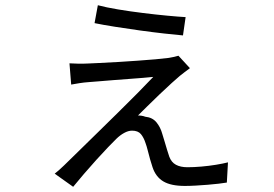

<svg xmlns="http://www.w3.org/2000/svg" viewBox="-20 -657 1040 728"><path d="M351 -637.2Q382 -628.9 427.6 -621.3Q473.2 -613.7 522.7 -607.6Q572.3 -601.5 615.2 -597.5Q658.1 -593.5 683.8 -592.1L673.8 -522.7Q646 -525.1 602.8 -529.9Q559.6 -534.7 510.6 -541.5Q461.7 -548.3 416.1 -555.5Q370.5 -562.7 338.5 -569.3ZM700.1 -398.5Q690.4 -391.5 679.8 -383.3Q669.2 -375.1 661.9 -369.3Q652.4 -361.2 631.2 -342.3Q610.1 -323.3 585.3 -299.5Q560.5 -275.7 538.3 -253.8Q516.2 -232 503.2 -219.1Q508.8 -219.3 516.3 -218.2Q523.9 -217.2 530.9 -214.4Q557.9 -211.7 573.2 -193.2Q588.5 -174.6 595.4 -149.1Q599.4 -137.2 603.9 -121.1Q608.4 -104.9 613.4 -89.3Q618.5 -73.7 621.8 -63.1Q629.7 -41.6 647.1 -32.3Q664.4 -22.9 690.8 -22.9Q714.9 -22.9 743.6 -25.4Q772.3 -27.9 799.1 -32.3Q825.9 -36.7 844.4 -41.4L840.1 35.2Q828.1 37.2 809.1 39.5Q790 41.8 767.3 43.6Q744.6 45.4 722.1 46.7Q699.6 48 681 48Q628.2 48 599.5 30.9Q570.7 13.9 558.5 -22.6Q554.1 -35.2 549.2 -52.7Q544.3 -70.2 540.1 -86.9Q535.9 -103.7 532.2 -113.3Q525.2 -135.5 514.2 -148.6Q503.2 -161.6 480.7 -161.6Q466.4 -161.6 450.7 -152.9Q435 -144.3 421 -130.5Q410.1 -119.9 389.8 -98.8Q369.5 -77.7 345.4 -51Q321.2 -24.3 298.1 2.7Q274.9 29.6 257.4 51.3L187.4 1.5Q196.1 -5.4 203.8 -12.1Q211.4 -18.7 223.1 -30Q246 -52.5 279.8 -85.4Q313.5 -118.2 351.7 -155.8Q390 -193.3 429.1 -231.8Q468.2 -270.3 502.4 -304.8Q536.6 -339.3 561.1 -365.4Q546.9 -363.7 522.4 -361.8Q497.9 -359.9 469.1 -357.7Q440.2 -355.5 411.1 -353.3Q382 -351 357.5 -348.9Q333.1 -346.8 318.3 -345.8Q298.2 -344.4 280.7 -341.6Q263.3 -338.9 249.9 -336.3L243.4 -416.9Q257 -415.9 276.2 -415.6Q295.4 -415.2 313.7 -416.2Q327.6 -416.8 357 -418.2Q386.4 -419.6 423.9 -421.8Q461.3 -424 499.5 -426.7Q537.8 -429.3 569.8 -432.2Q601.9 -435.1 619.9 -437.5Q629.7 -439.1 640.3 -441.4Q650.9 -443.7 656.6 -445.7Z"/></svg>

Font: Noto Sans SC Thin
Style: Regular
Weight: 100
Designer: Ryoko NISHIZUKA 西塚涼子 (kana, bopomofo & ideographs); Paul D. Hunt (Latin, Greek & Cyrillic); Sandoll Communications 산돌커뮤니
Foundry: Adobe
Version: Version 2.004-H2;hotconv 1.0.118;makeotfexe 2.5.65603